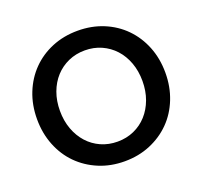

<svg xmlns="http://www.w3.org/2000/svg" viewBox="-148 -986 1295 1229"><g transform="rotate(-20 500.0 -371.5)"><path d="M500 73Q405 73 325 39.5Q245 6 186.5 -53Q128 -112 95.5 -194Q63 -276 63 -372Q63 -468 95.5 -549.5Q128 -631 186.5 -690.5Q245 -750 325 -783Q405 -816 500 -816Q595 -816 675 -783Q755 -750 813.5 -690.5Q872 -631 904.5 -549.5Q937 -468 937 -372Q937 -276 904.5 -194Q872 -112 813.5 -53Q755 6 675 39.5Q595 73 500 73ZM500 -61Q561 -61 612.5 -84Q664 -107 701.5 -148.5Q739 -190 760 -247Q781 -304 781 -372Q781 -440 760 -497Q739 -554 701.5 -595Q664 -636 612.5 -659Q561 -682 500 -682Q439 -682 387.5 -659Q336 -636 298.5 -595Q261 -554 240 -497Q219 -440 219 -372Q219 -304 240 -247Q261 -190 298.5 -148.5Q336 -107 387.5 -84Q439 -61 500 -61Z"/></g></svg>

Font: LINE Seed JP_TTF Bold
Style: Regular
Weight: 700
Designer: LINE & Fontrix & Fontworks
Version: Version 1.009